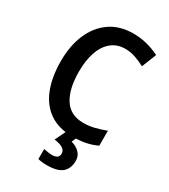

<svg xmlns="http://www.w3.org/2000/svg" viewBox="-230 -830 1033 1176"><g transform="rotate(30 286.5 -242.0)"><path d="M361 -618Q303 -618 263 -585Q223 -552 203 -493Q183 -434 183 -356Q183 -233 227 -164.5Q271 -96 362 -96Q401 -96 438.5 -105Q476 -114 518 -130V-24Q479 -6 439 2Q399 10 348 10Q250 10 185 -34.5Q120 -79 87.5 -161.5Q55 -244 55 -357Q55 -464 90 -546.5Q125 -629 192.5 -676.5Q260 -724 358 -724Q407 -724 453.5 -712Q500 -700 542 -679L501 -576Q468 -594 432.5 -606Q397 -618 361 -618ZM440 128Q440 182 407.5 211Q375 240 298 240Q262 240 236 233V162Q249 165 266 167.5Q283 170 296 170Q317 170 330 161.5Q343 153 343 133Q343 90 262 80L301 0H376L359 39Q394 48 417 71Q440 94 440 128Z"/></g></svg>

Font: Noto Sans Telugu SemiCondensed SemiBold
Style: Regular
Weight: 600
Width: 4
Designer: Jelle Bosma - Monotype Design Team
Foundry: Monotype Imaging Inc.
Version: Version 2.005; ttfautohint (v1.8.4.7-5d5b)